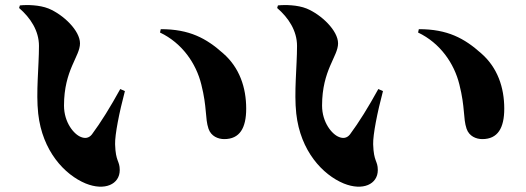

<svg xmlns="http://www.w3.org/2000/svg" viewBox="-20 -725 2040 744"><path d="M128 -285C144 -140 230 -48 312 -14C386 16 444 -11 444 -66C444 -103 428 -97 426 -166C425 -203 442 -289 464 -372L446 -380C408 -311 371 -251 336 -204C324 -189 309 -188 294 -194C267 -204 228 -250 228 -316C228 -454 290 -506 290 -557C290 -606 226 -668 168 -692C133 -706 85 -707 57 -704L54 -694C98 -656 131 -606 131 -547C131 -466 119 -368 128 -285ZM760 -398C783 -307 774 -268 788 -226C798 -197 825 -186 849 -186C909 -186 934 -229 934 -304C934 -386 908 -463 845 -518C779 -577 714 -612 603 -612L600 -599C686 -558 740 -479 760 -398Z M1128 -285C1144 -140 1230 -48 1312 -14C1386 16 1444 -11 1444 -66C1444 -103 1428 -97 1426 -166C1425 -203 1442 -289 1464 -372L1446 -380C1408 -311 1371 -251 1336 -204C1324 -189 1309 -188 1294 -194C1267 -204 1228 -250 1228 -316C1228 -454 1290 -506 1290 -557C1290 -606 1226 -668 1168 -692C1133 -706 1085 -707 1057 -704L1054 -694C1098 -656 1131 -606 1131 -547C1131 -466 1119 -368 1128 -285ZM1760 -398C1783 -307 1774 -268 1788 -226C1798 -197 1825 -186 1849 -186C1909 -186 1934 -229 1934 -304C1934 -386 1908 -463 1845 -518C1779 -577 1714 -612 1603 -612L1600 -599C1686 -558 1740 -479 1760 -398Z"/></svg>

Font: Noto Serif CJK JP Black
Style: Regular
Weight: 900
Designer: Ryoko NISHIZUKA 西塚涼子 (kana & ideographs); Frank Grießhammer (Latin, Greek & Cyrillic); Wenlong ZHANG 张文龙 (bopomofo); San
Foundry: Adobe Systems Incorporated
Version: Version 1.001;PS 1.001;hotconv 16.6.54;makeotf.lib2.5.65590